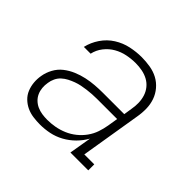

<svg xmlns="http://www.w3.org/2000/svg" viewBox="-130 -690 860 860"><g transform="rotate(45 300.0 -260.0)"><path d="M213 8Q191 8 169 5Q147 2 128 -7Q109 -16 94 -30.5Q79 -45 71 -64.5Q63 -84 61 -106Q59 -128 63 -150Q67 -175 80 -199Q93 -223 114 -239.5Q135 -256 160 -266.5Q185 -277 210.5 -282.5Q236 -288 261.5 -290Q287 -292 312 -292H447L453 -331Q457 -352 456.5 -373Q456 -394 450 -413Q444 -432 431.5 -447.5Q419 -463 401.5 -472.5Q384 -482 363.5 -486Q343 -490 322 -490Q295 -490 267.5 -484.5Q240 -479 215.5 -465Q191 -451 173 -428Q155 -405 149 -377H106Q114 -412 135 -443Q156 -474 187 -493.5Q218 -513 253 -520.5Q288 -528 322 -528Q349 -528 376 -523.5Q403 -519 425.5 -507Q448 -495 465 -475Q482 -455 490.5 -430.5Q499 -406 499.5 -379Q500 -352 495 -324L448 -38H511V0H398L416 -106Q401 -79 378.5 -56.5Q356 -34 328.5 -19Q301 -4 271.5 2Q242 8 213 8ZM221 -30Q245 -30 269.5 -34.5Q294 -39 317.5 -49Q341 -59 361.5 -75.5Q382 -92 397 -113Q412 -134 420 -157.5Q428 -181 432 -205L440 -254H312Q297 -254 281.5 -253Q266 -252 250.5 -250Q235 -248 220 -245Q205 -242 190 -236.5Q175 -231 160.5 -223.5Q146 -216 134 -205Q122 -194 115 -179Q108 -164 106 -149Q103 -132 104.5 -115.5Q106 -99 112.5 -84.5Q119 -70 130.5 -59Q142 -48 156.5 -41.5Q171 -35 187.5 -32.5Q204 -30 221 -30Z"/></g></svg>

Font: Iosevka Etoile XLtObl
Style: Regular
Weight: 200
Italic angle: -9°
Designer: Belleve Invis
Foundry: Belleve Invis
Version: Version 15.5.2; ttfautohint (v1.8.4)